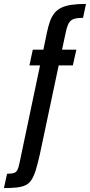

<svg xmlns="http://www.w3.org/2000/svg" viewBox="-97 -763 458 978"><path d="M-77 195 -61 122Q-36 122 -24.5 117.5Q-13 113 -7.5 101Q-2 89 2 69L107 -430H53L70 -510H124L142 -597Q149 -631 158 -655.5Q167 -680 181 -697Q195 -714 216 -724Q237 -734 267.5 -738.5Q298 -743 341 -743L326 -672Q295 -672 278 -666Q261 -660 252 -642.5Q243 -625 236 -589L219 -510H292L274 -430H202L106 23Q95 71 85.5 102.5Q76 134 63.5 153Q51 172 33 180.5Q15 189 -12 192Q-39 195 -77 195Z"/></svg>

Font: Saira ExtraCondensed SemiBold
Style: Italic
Weight: 600
Width: 2
Italic angle: -12°
Designer: Hector Gatti with collaboration of the Omnibus-Type team
Foundry: Omnibus-Type
Version: Version 1.101